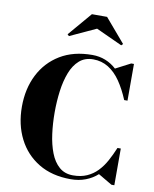

<svg xmlns="http://www.w3.org/2000/svg" viewBox="-106 -1083 940 1172"><g transform="rotate(10 364.5 -497.0)"><path d="M413.5 10Q297 10 214.5 -40Q132 -90 88 -177Q44 -264 44 -375Q44 -486 88 -573Q132 -660 214.5 -710Q297 -760 413.5 -760Q457.5 -760 495 -745Q532.5 -730 563 -702L655.5 -750H672.5V-522.5H652Q625.5 -586.5 592.8 -634.2Q560 -682 518 -708.2Q476 -734.5 423.5 -734.5Q372 -734.5 337.8 -704.5Q303.5 -674.5 283.8 -623.2Q264 -572 255.5 -507.8Q247 -443.5 247 -375Q247 -307 255.5 -242.5Q264 -178 283.8 -126.8Q303.5 -75.5 337.8 -45.5Q372 -15.5 423.5 -15.5Q472.5 -15.5 509.2 -31.8Q546 -48 573.8 -76.8Q601.5 -105.5 622.8 -144.2Q644 -183 662.5 -227.5H683V0H665L579 -50.5Q547.5 -22 505.8 -6Q464 10 413.5 10ZM252 -848.5 242 -858 367 -1004.5H461L586 -858L576 -848.5L413.5 -923Z"/></g></svg>

Font: Bodoni Moda 11pt ExtraBold
Style: Regular
Weight: 800
Designer: Owen Earl
Foundry: indestructible type
Version: Version 2.004